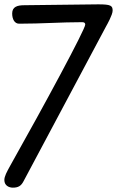

<svg xmlns="http://www.w3.org/2000/svg" viewBox="-31 -839 538 883"><path d="M16 -77C0 -48 -11 -28 -11 -11C-11 15 11 24 28 24C53 24 66 16 77 -5L457 -718C461 -725 487 -771 487 -790C487 -813 479 -819 421 -819C374 -819 126 -815 81 -815C49 -815 25 -808 25 -777C25 -751 36 -730 57 -730C163 -730 248 -737 347 -737C357 -737 361 -733 361 -726C361 -704 173 -356 16 -77Z"/></svg>

Font: Life Savers
Style: ExtraBold
Weight: 800
Designer: Pablo Impallari, Rodrigo Fuenzalida, Brenda Gallo
Foundry: Pablo Impallari, Rodrigo Fuenzalida, Brenda Gallo
Version: Version 3.000